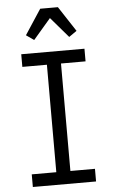

<svg xmlns="http://www.w3.org/2000/svg" viewBox="-63 -1018 626 1059"><g transform="rotate(-5 250.0 -488.0)"><path d="M75 0V-70H211V-665H75V-735H425V-665H289V-70H425V0ZM153 -807 110 -837 201 -976H299L390 -837L347 -807L250 -920Z"/></g></svg>

Font: Iosevka Algr
Style: Regular
Weight: 400
Monospace: yes
Designer: Belleve Invis
Foundry: Belleve Invis
Version: Version 26.0.2; ttfautohint (v1.8.3)